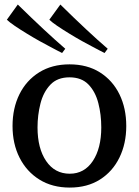

<svg xmlns="http://www.w3.org/2000/svg" viewBox="-20 -826 621 859"><path d="M292 13.2Q213.9 13.2 156.5 -22.5Q99.1 -58.1 67.6 -120.4Q36.1 -182.6 36.1 -262.2Q36.1 -341.8 66.9 -404.1Q97.7 -466.3 155 -502.2Q212.4 -538.1 291 -538.1Q370.1 -538.1 427 -502.2Q483.9 -466.3 514.4 -404.1Q544.9 -341.8 544.9 -262.2Q544.9 -183.6 514.4 -121.1Q483.9 -58.6 427.2 -22.7Q370.6 13.2 292 13.2ZM292 -48.8Q357.4 -48.8 395.3 -105.7Q433.1 -162.6 433.1 -255.9Q433.1 -313.5 419.9 -364.7Q406.7 -416 375.7 -448Q344.7 -480 291 -480Q236.3 -480 205.1 -446.8Q173.8 -413.6 160.9 -362.3Q147.9 -311 147.9 -255.9Q147.9 -162.1 186.5 -105.5Q225.1 -48.8 292 -48.8ZM447.8 -588.9Q437 -594.2 422.9 -601.6Q408.7 -608.9 391.6 -618.2Q374.5 -627 346.9 -642.3Q319.3 -657.7 289.8 -675.8Q260.3 -693.8 235.8 -710.4Q211.4 -727.1 200.7 -737.8L250 -805.7Q311.5 -745.1 364.5 -695.6Q417.5 -646 461.9 -607.9ZM257.8 -588.9Q247.1 -594.2 232.9 -601.6Q218.8 -608.9 201.7 -618.2Q184.6 -627 157 -642.3Q129.4 -657.7 99.9 -675.8Q70.3 -693.8 45.9 -710.4Q21.5 -727.1 10.7 -737.8L59.6 -805.7Q183.6 -684.1 272 -607.9Z"/></svg>

Font: Trocchi
Style: Regular
Weight: 400
Designer: Vernon Adams
Foundry: Vernon Adams
Version: Version 1.101; ttfautohint (v1.8.4.7-5d5b);gftools[0.9.27]